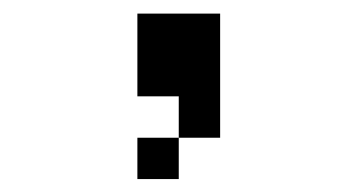

<svg xmlns="http://www.w3.org/2000/svg" viewBox="-20 -708 540 290"><path d="M250 -500H187.5V-437.5H250ZM250 -500H312.5V-687.5H187.5Q187.5 -687.5 187.5 -562.5H250Z"/></svg>

Font: BFUnifontExMono
Style: Regular
Weight: 500
Version: Version 15.0.06